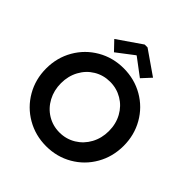

<svg xmlns="http://www.w3.org/2000/svg" viewBox="-247 -1107 1283 1283"><g transform="rotate(45 394.5 -465.0)"><path d="M28.3 -360.4Q28.3 -462.4 76.7 -546.4Q125 -630.4 209 -679Q293 -727.5 394.5 -727.5Q496.6 -727.5 580.6 -679Q664.6 -630.4 712.6 -546.4Q760.7 -462.4 760.7 -360.4Q760.7 -257.8 712.6 -173.6Q664.6 -89.4 580.8 -40.8Q497.1 7.8 395.5 7.8Q293.9 7.8 209.7 -40.8Q125.5 -89.4 76.9 -173.6Q28.3 -257.8 28.3 -360.4ZM621.1 -360.4Q621.1 -428.2 591.1 -482.9Q561 -537.6 508.8 -568.6Q456.5 -599.6 393.6 -599.6Q331.1 -599.6 279.3 -568.6Q227.5 -537.6 197.8 -482.7Q168 -427.7 168 -360.4Q168 -293.5 197.5 -238.3Q227.1 -183.1 278.8 -151.6Q330.6 -120.1 393.6 -120.1Q457 -120.1 509.3 -151.9Q561.5 -183.6 591.3 -238.5Q621.1 -293.5 621.1 -360.4ZM210.9 -821.3 380.9 -938.5H408.2L577.1 -821.3L517.6 -756.8L395.5 -848.6H392.6L272.5 -756.8Z"/></g></svg>

Font: Reddit Sans Fudge
Style: Bold
Weight: 700
Designer: Stephen Hutchings
Foundry: Reddit
Version: Version 1.013